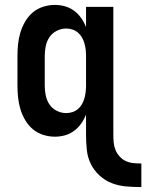

<svg xmlns="http://www.w3.org/2000/svg" viewBox="-20 -548 595 781"><path d="M555 213Q525 213 494.5 210.5Q464 208 436 197.5Q408 187 385 166Q362 145 349 118Q336 91 333 60.5Q330 30 330 0V-82Q322 -62 310 -45Q298 -28 281 -15.5Q264 -3 244 2.5Q224 8 203 8Q179 8 155.5 0.5Q132 -7 113.5 -22.5Q95 -38 82.5 -59.5Q70 -81 63 -104Q56 -127 53.5 -151.5Q51 -176 51 -200V-320Q51 -344 53.5 -368.5Q56 -393 63 -416Q70 -439 82.5 -460.5Q95 -482 113.5 -497.5Q132 -513 155.5 -520.5Q179 -528 203 -528Q224 -528 244 -522.5Q264 -517 281 -504.5Q298 -492 310 -475Q322 -458 330 -438V-520H441V0Q441 16 442.5 32Q444 48 450 62.5Q456 77 467 89Q478 101 492.5 107.5Q507 114 523 115.5Q539 117 555 117ZM249 -88Q262 -88 274.5 -92Q287 -96 297 -104.5Q307 -113 313.5 -124.5Q320 -136 323.5 -148.5Q327 -161 328.5 -174Q330 -187 330 -200V-320Q330 -333 328.5 -346Q327 -359 323.5 -371.5Q320 -384 313.5 -395.5Q307 -407 297 -415.5Q287 -424 274.5 -428Q262 -432 249 -432Q229 -432 210.5 -422.5Q192 -413 181 -396.5Q170 -380 166 -360Q162 -340 162 -320V-200Q162 -180 166 -160Q170 -140 181 -123.5Q192 -107 210.5 -97.5Q229 -88 249 -88Z"/></svg>

Font: Iosevka SS08 Regular
Style: Bold
Weight: 700
Monospace: yes
Designer: Belleve Invis
Foundry: Belleve Invis
Version: Version 16.3.4; ttfautohint (v1.8.4)